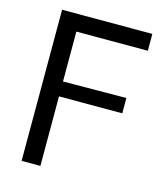

<svg xmlns="http://www.w3.org/2000/svg" viewBox="-106 -779 729 859"><g transform="rotate(15 258.0 -350.0)"><path d="M162 -622V-391L455 -393V-322H162V0H75V-700H493V-622Z"/></g></svg>

Font: Be Vietnam
Style: Regular
Weight: 400
Designer: Gabriel Lam
Foundry: TypeRant
Version: Version 4.000